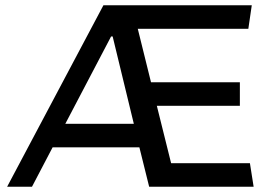

<svg xmlns="http://www.w3.org/2000/svg" viewBox="-20 -706 1023 726"><path d="M919 -597H501L551 -395H887V-306H573L627 -89H925L939 0H544L507 -149H179L101 0H7L371 -686H932ZM400 -568 227 -238H486L406 -568Z"/></svg>

Font: Chivo
Style: Regular
Weight: 400
Designer: Hector Gatti
Foundry: Omnibus-Type
Version: Version 1.003